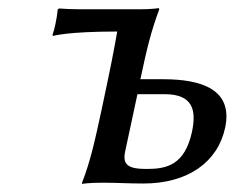

<svg xmlns="http://www.w3.org/2000/svg" viewBox="-20 -452 580 475"><path d="M246 -250 231 -179C215 -105 204 -54 183 0V3C183 3 198 0 233 0C273 0 295 2 335 2C446 2 519 -52 537 -136C557 -230 480 -256 384 -256H327L328 -259C344 -334 353 -372 374 -429L373 -432C373 -432 358 -429 324 -429H180C161 -429 140 -430 126 -431L123 -429C120 -403 115 -380 110 -366L111 -363C111 -363 145 -374 270 -374C270 -374 261 -321 246 -250ZM455 -126C437 -44 393 -34 343 -34C297 -34 282 -44 290 -79L320 -219H387C458 -219 466 -179 455 -126Z"/></svg>

Font: Libertinus Sans
Style: Italic
Weight: 400
Italic angle: -12°
Designer: Philipp H. Poll, Khaled Hosny
Foundry: Caleb Maclennan
Version: Version 7.050;RELEASE